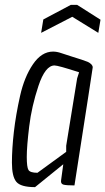

<svg xmlns="http://www.w3.org/2000/svg" viewBox="-20 -762 433 789"><path d="M198 -550Q214 -550 232.5 -543.5Q251 -537 277 -529Q303 -521 315 -517Q327 -513 340 -508Q361 -498 361 -485Q361 -481 286 0Q251 0 240 -3.5Q229 -7 231 -21L240 -87L124 7Q65 7 47 -15Q29 -37 29 -93.5Q29 -150 37 -220Q45 -290 62.5 -368Q80 -446 115.5 -498Q151 -550 198 -550ZM204 -493Q166 -493 138 -409Q110 -325 100 -242.5Q90 -160 90 -117.5Q90 -75 97 -63.5Q104 -52 134 -52L252 -138V-163L297 -440L305 -465Q219 -493 204 -493ZM384 -627 277 -693 149 -627 158 -682 271 -742H297L393 -681Z"/></svg>

Font: Economica
Style: Italic
Weight: 400
Designer: Vicente Lamonaca
Foundry: Vicente Lamonaca
Version: Version 1.100